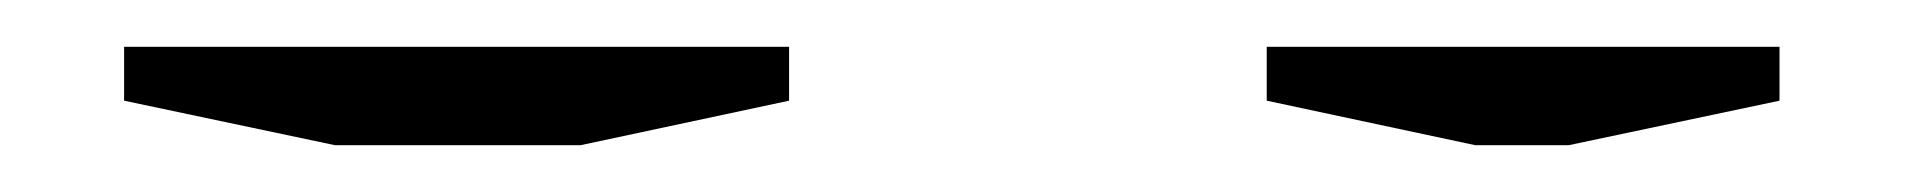

<svg xmlns="http://www.w3.org/2000/svg" viewBox="-20 -790 814 82"><path d="M123 -728C123 -728 228 -728 228 -728C228 -728 317 -747 317 -747C317 -747 317 -770 317 -770C317 -770 33 -770 33 -770C33 -770 33 -747 33 -747C33 -747 123 -728 123 -728ZM610 -728C610 -728 650 -728 650 -728C650 -728 740 -747 740 -747C740 -747 740 -770 740 -770C740 -770 521 -770 521 -770C521 -770 521 -747 521 -747C521 -747 610 -728 610 -728Z"/></svg>

Font: Only Serifs
Style: Regular
Weight: 500
Designer: Matt LaGrandeur
Version: Version 0.001